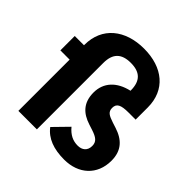

<svg xmlns="http://www.w3.org/2000/svg" viewBox="-197 -913 1086 1086"><g transform="rotate(45 346.0 -370.0)"><path d="M667 -173C667 -255 623 -298 551 -321L520 -331C478 -345 458 -355 458 -387C458 -422 481 -434 543 -434H599V-531C599 -671 499 -752 349 -752C199 -752 95 -669 95 -529V-525H21V-410H95V0H243V-531C243 -608 280 -642 353 -642C426 -642 463 -608 463 -531V-529C374 -509 322 -454 322 -374C322 -293 365 -251 434 -229L465 -219C511 -204 531 -189 531 -155C531 -118 507 -98 471 -98C433 -98 401 -113 371 -149L287 -63C326 -11 389 12 473 12C587 12 667 -59 667 -173Z"/></g></svg>

Font: IBM Plex Sans Thai Looped
Style: Bold
Weight: 700
Designer: Mike Abbink, Paul van der Laan, Pieter van Rosmalen, Ben Mitchell, Mark Frömberg
Foundry: Bold Monday
Version: Version 1.1